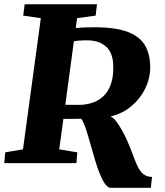

<svg xmlns="http://www.w3.org/2000/svg" viewBox="-29 -763 772 898"><path d="M489 115.5Q477 115.5 465.2 100.8Q453.5 86 443.5 63.2Q433.5 40.5 425.5 17Q414.5 -17 404.5 -52.8Q394.5 -88.5 385 -120.5Q375.5 -152.5 367 -175.8Q358.5 -199 350.5 -207.5Q342 -207.5 328 -207.2Q314 -207 298.5 -207Q283 -207 267.5 -207L248 -64.5L332.5 -50.5L328.5 0H-9L-4.5 -50.5L78.5 -64.5L162 -678L79.5 -690L86.5 -743H424.5L418.5 -690L331.5 -678L325.5 -632Q343 -633.5 363.5 -634.5Q384 -635.5 412.5 -635.5Q513 -635.5 569.8 -613.2Q626.5 -591 650 -549.2Q673.5 -507.5 673.5 -449Q673.5 -396.5 649.8 -348.2Q626 -300 584 -265.2Q542 -230.5 487.5 -218.5Q501 -213.5 515.2 -194.5Q529.5 -175.5 543 -151Q556.5 -126.5 567 -102.8Q577.5 -79 583 -64Q593 -38.5 601.5 -15.5Q610 7.5 620.2 25.5Q630.5 43.5 645.2 53.8Q660 64 682 64.5L676.5 115.5ZM276.5 -273Q289.5 -273 306.2 -272.8Q323 -272.5 336.5 -272.5Q350 -272.5 354.5 -273Q389.5 -275.5 417.2 -288Q445 -300.5 464.2 -323.5Q483.5 -346.5 493 -380.2Q502.5 -414 500.5 -459.5Q498.5 -517.5 466 -546Q433.5 -574.5 377 -574.5Q370.5 -574.5 360.5 -574.2Q350.5 -574 339.2 -573Q328 -572 316.5 -569.5Z"/></svg>

Font: Merriweather 20pt Black
Style: Italic
Weight: 900
Italic angle: -7.8°
Version: Version 2.101